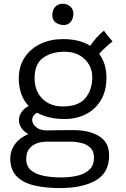

<svg xmlns="http://www.w3.org/2000/svg" viewBox="-20 -732 656 1002"><path d="M318 -111Q272.5 -111 236.5 -119.8Q200.5 -128.5 173.5 -144Q148 -128.5 148 -105.5Q148 -86.5 167 -69.8Q186 -53 218 -51.5Q221 -51.5 224 -51.5Q255.5 -52 293 -52.5Q330.5 -53 365.5 -53Q445 -53 497.2 -21.2Q549.5 10.5 549.5 79Q549.5 169.5 480 209.5Q410.5 249.5 292 249.5Q218 249.5 159.8 236Q101.5 222.5 67.8 188.8Q34 155 33.5 95.5Q33.5 54.5 58.2 20.5Q83 -13.5 128 -32.5Q103 -46 91 -65.5Q79 -85 79 -105Q79 -128.5 93.5 -148.5Q108 -168.5 129.5 -179Q102 -208 90 -245.2Q78 -282.5 78 -321Q78 -386.5 109 -432.8Q140 -479 192.2 -503.5Q244.5 -528 309 -528Q394.5 -528 451 -493Q466 -516 486 -537.8Q506 -559.5 522.5 -572Q526.5 -566 535 -554.8Q543.5 -543.5 552.8 -532.5Q562 -521.5 567.5 -516Q557 -509 535.8 -489.5Q514.5 -470 497.5 -451Q535.5 -401 535.5 -326Q535.5 -258 507 -210Q478.5 -162 429.2 -136.5Q380 -111 318 -111ZM308 -176.5Q389.5 -176.5 425.5 -220Q461.5 -263.5 461.5 -328Q461.5 -385.5 421.5 -423.8Q381.5 -462 317 -462Q249 -462 204.8 -430Q160.5 -398 160.5 -324Q160.5 -257.5 201 -217Q241.5 -176.5 308 -176.5ZM299.5 194Q345.5 194 384.5 184.8Q423.5 175.5 447 153Q470.5 130.5 470.5 90.5Q470.5 56.5 451.2 38.5Q432 20.5 404.2 14Q376.5 7.5 350.5 7.5H220.5Q198.5 7.5 174.5 15.2Q150.5 23 133.8 42.8Q117 62.5 117 98Q117 136.5 142.5 157.2Q168 178 209.5 186Q251 194 299.5 194ZM306.5 -712.5Q330.5 -712.5 346.8 -697.8Q363 -683 363 -661.5Q363 -635.5 349.5 -618.5Q336 -601.5 313.5 -601.5Q289.5 -601.5 271.2 -614.2Q253 -627 253 -651.5Q253 -681.5 268.8 -697Q284.5 -712.5 306.5 -712.5Z"/></svg>

Font: Grandstander Light
Style: Regular
Weight: 300
Designer: Tyler Finck
Foundry: Etcetera Type Co
Version: Version 1.200; ttfautohint (v1.8.3)